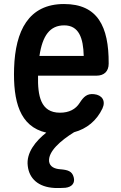

<svg xmlns="http://www.w3.org/2000/svg" viewBox="-20 -618 601 954"><path d="M50 -279C45 -116 77 11 210 41C158 82 109 141 118 207C125 268 169 312 252 316C269 317 287 316 305 315C339 311 354 290 346 262C338 232 316 226 279 223C252 221 228 211 224 185C218 135 282 80 348 39C411 22 460 -18 489 -79C507 -118 486 -146 448 -150C413 -154 396 -138 376 -107C356 -75 323 -58 278 -58C181 -58 167 -143 169 -242H459C497 -242 520 -263 520 -302C521 -487 465 -598 298 -598C122 -598 56 -465 50 -279ZM176 -340C191 -441 228 -492 299 -492C372 -492 394 -429 396 -340Z"/></svg>

Font: 寒蝉团圆体 Round
Style: Regular
Weight: 500
Designer: 寒蝉字型
Version: Version 2.700;Glyphs 3.1.1 (3135)